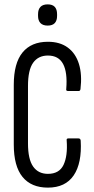

<svg xmlns="http://www.w3.org/2000/svg" viewBox="-20 -852 432 878"><path d="M199 6Q123 6 83 -43Q43 -92 43 -191V-464Q43 -563 83 -612Q123 -661 199 -661Q254 -661 290 -634.5Q326 -608 341 -559.5Q356 -511 348 -444Q346 -436 341 -436H290Q281 -436 283 -446Q289 -521 268.5 -559.5Q248 -598 199 -598Q155 -598 131.5 -565Q108 -532 108 -459V-196Q108 -124 131.5 -90.5Q155 -57 199 -57Q251 -57 270.5 -98Q290 -139 285 -209Q283 -219 292 -219H339Q348 -219 349 -209Q355 -106 317 -50Q279 6 199 6ZM198 -735Q176 -735 165 -746.5Q154 -758 154 -779V-787Q154 -809 165 -820.5Q176 -832 198 -832Q220 -832 230.5 -820.5Q241 -809 241 -787V-779Q241 -758 230.5 -746.5Q220 -735 198 -735Z"/></svg>

Font: Sofia Sans Extra Condensed
Style: Regular
Weight: 400
Designer: Botio Nikoltchev, Ani Petrova
Foundry: lettersoup
Version: Version 4.101